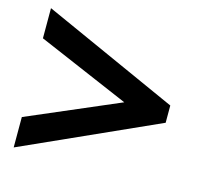

<svg xmlns="http://www.w3.org/2000/svg" viewBox="-88 -707 797 763"><g transform="rotate(15 310.5 -325.5)"><path d="M31 -164 409 -326 31 -488V-612L589 -361V-290L31 -39Z"/></g></svg>

Font: Pridi SemiBold
Style: Regular
Weight: 600
Designer: Katatrad Team
Foundry: CadsonDemak
Version: Version 1.001